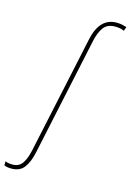

<svg xmlns="http://www.w3.org/2000/svg" viewBox="-288 -836 782 1147"><g transform="rotate(15 103.0 -262.5)"><path d="M-97 240Q-45 240 -18.5 204.5Q8 169 21 107L177 -623Q188 -675 211 -707.5Q234 -740 283 -740Q317 -740 339 -729L348 -754Q340 -757 323.5 -761Q307 -765 286 -765Q182 -765 152 -629L-5 103Q-17 158 -37.5 186.5Q-58 215 -97 215Q-124 215 -142 207V232Q-124 240 -97 240Z"/></g></svg>

Font: Noto Sans UI SemiCondensed Thin
Style: Italic
Weight: 250
Width: 4
Italic angle: -12°
Designer: Monotype Design Team
Foundry: Monotype Imaging Inc.
Version: Version 1.901